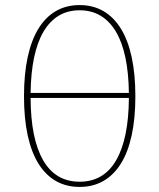

<svg xmlns="http://www.w3.org/2000/svg" viewBox="-20 -730 627 756"><path d="M293.5 -710Q346 -710 386.8 -686.5Q427.5 -663 455.8 -617.5Q484 -572 498.5 -505Q513 -438 513 -351Q513 -264 498.5 -197.2Q484 -130.5 455.8 -85.5Q427.5 -40.5 386.8 -17.2Q346 6 293.5 6Q241 6 200.2 -17.2Q159.5 -40.5 131.5 -85.5Q103.5 -130.5 89 -197.2Q74.5 -264 74.5 -351Q74.5 -438 89 -505Q103.5 -572 131.5 -617.5Q159.5 -663 200.2 -686.5Q241 -710 293.5 -710ZM293.5 -14.5Q388.5 -14.5 437.5 -99.2Q486.5 -184 487.5 -344.5H100.5Q101 -184 149.8 -99.2Q198.5 -14.5 293.5 -14.5ZM293.5 -689.5Q246.5 -689.5 211 -668Q175.5 -646.5 151.2 -605.2Q127 -564 114.2 -503.2Q101.5 -442.5 100.5 -364H487.5Q486.5 -442.5 473.8 -503.2Q461 -564 436.5 -605.2Q412 -646.5 376.2 -668Q340.5 -689.5 293.5 -689.5Z"/></svg>

Font: Lato Thin
Style: Regular
Weight: 200
Designer: Lukasz Dziedzic
Foundry: tyPoland Lukasz Dziedzic
Version: Version 2.007; 2014-02-27